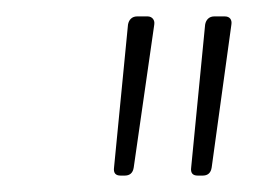

<svg xmlns="http://www.w3.org/2000/svg" viewBox="-20 -712 310 234"><path d="M127 -498H132C138 -498 142 -501 143 -508L168 -682C169 -688 165 -692 160 -692H147C141 -692 137 -688 136 -682L119 -508C118 -501 121 -498 127 -498ZM221 -498H227C233 -498 237 -501 238 -508L262 -682C263 -688 260 -692 254 -692H241C235 -692 231 -688 230 -682L213 -508C212 -501 215 -498 221 -498Z"/></svg>

Font: Barlow Thin
Style: Italic
Weight: 250
Italic angle: -7°
Designer: Jeremy Tribby
Foundry: Tribby Type
Version: Version 1.422;hotconv 1.0.109;makeotfexe 2.5.65596